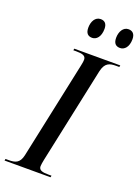

<svg xmlns="http://www.w3.org/2000/svg" viewBox="-196 -991 775 1063"><g transform="rotate(20 191.0 -459.0)"><path d="M360 -804C386 -804 409 -827 409 -873C409 -905 393 -918 370 -918C339 -918 321 -886 321 -850C321 -817 336 -804 360 -804ZM196 -804C221 -804 244 -827 244 -874C244 -905 229 -918 206 -918C174 -918 157 -886 157 -850C157 -817 172 -804 196 -804ZM-27 0H244L246 -10H229C194 -10 171 -14 171 -39C171 -48 174 -63 177 -79L297 -643C309 -697 336 -704 375 -704H393L395 -714H124L122 -704H139C174 -704 196 -699 196 -675C196 -669 195 -657 191 -640L69 -66C58 -16 31 -10 -7 -10H-25Z"/></g></svg>

Font: Noto Serif Display Condensed Medium
Style: Italic
Weight: 500
Width: 3
Italic angle: -12°
Designer: Monotype Design Team
Foundry: Monotype Imaging Inc.
Version: Version 2.009